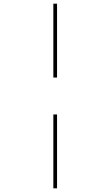

<svg xmlns="http://www.w3.org/2000/svg" viewBox="-20 -780 599 1040"><path d="M269 -360H289V-760H269ZM269 240H289V-160H269Z"/></svg>

Font: Noto Serif Display ExtraBold
Style: Regular
Weight: 800
Designer: Monotype Design Team
Foundry: Monotype Imaging Inc.
Version: Version 2.009